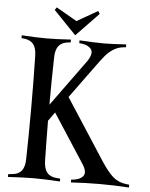

<svg xmlns="http://www.w3.org/2000/svg" viewBox="-59 -939 773 988"><g transform="rotate(5 327.0 -445.5)"><path d="M494.1 -4.9Q419.4 -4.9 344.7 0V-14.6L358.4 -16.1Q380.4 -18.6 396.2 -29.5Q412.1 -40.5 412.1 -57.1Q412.1 -74.7 395.5 -100.1L232.4 -351.6L199.7 -306.2Q200.7 -177.7 202.6 -100.1Q203.6 -59.6 219.2 -39.6Q234.9 -19.5 267.1 -16.6L288.1 -14.6V0Q206.5 -4.9 153.8 -4.9Q101.1 -4.9 19.5 0V-14.6L40.5 -16.6Q72.8 -19.5 88.6 -39.6Q104.5 -59.6 105 -100.1Q107.9 -227.1 107.9 -366.2Q107.9 -505.4 105 -632.3Q104.5 -672.9 88.6 -692.9Q72.8 -712.9 40.5 -716.3L26.9 -717.8V-732.4Q101.6 -727.5 153.8 -727.5Q206.1 -727.5 280.8 -732.4V-717.8L267.1 -716.3Q234.9 -712.9 219 -692.9Q203.1 -672.9 202.6 -632.3Q199.7 -514.2 199.7 -388.7L376.5 -632.3Q392.6 -657.2 392.6 -674.8Q392.6 -691.4 377 -702.4Q361.3 -713.4 338.9 -716.3L325.2 -717.8V-732.4Q399.9 -727.5 451.2 -727.5Q491.7 -727.5 566.4 -732.4V-717.8L552.7 -716.3Q524.9 -713.4 501.7 -698.5Q478.5 -683.6 462.4 -664.6Q446.3 -645.5 417.5 -606L294.4 -437L495.6 -126.5Q531.7 -70.3 560.5 -45.4Q589.4 -20.5 630.9 -16.1L644.5 -14.6V0Q569.8 -4.9 494.1 -4.9ZM300.8 -756.3 184.6 -877 193.8 -891.1 300.8 -829.6 407.7 -891.1 417 -877Z"/></g></svg>

Font: Flanker
Style: Regular
Weight: 400
Designer: Flanker
Foundry: Flanker
Version: Version 2.027